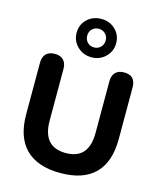

<svg xmlns="http://www.w3.org/2000/svg" viewBox="-143 -1109 1030 1224"><g transform="rotate(15 371.5 -497.5)"><path d="M242 -880Q242 -934 279.5 -970Q317 -1006 373 -1006Q428 -1006 465.5 -970Q503 -934 503 -880Q503 -827 465.5 -790Q428 -753 373 -753Q318 -753 280 -790Q242 -827 242 -880ZM434 -880Q434 -906 416.5 -923.5Q399 -941 373 -941Q347 -941 329.5 -923.5Q312 -906 312 -880Q312 -853 329.5 -835.5Q347 -818 373 -818Q399 -818 416.5 -835.5Q434 -853 434 -880ZM373 11Q222 11 144 -66Q66 -143 66 -295V-635Q66 -673 86 -693.5Q106 -714 144 -714Q181 -714 201 -693.5Q221 -673 221 -635V-294Q221 -121 373 -121Q524 -121 524 -294V-635Q524 -673 544 -693.5Q564 -714 601 -714Q677 -714 677 -635V-295Q677 -143 600 -66Q523 11 373 11Z"/></g></svg>

Font: Nunito ExtraBold
Style: Regular
Weight: 800
Designer: Vernon Adams
Foundry: Vernon Adams
Version: Version 3.602